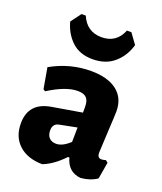

<svg xmlns="http://www.w3.org/2000/svg" viewBox="-134 -801 759 898"><g transform="rotate(20 245.0 -351.5)"><path d="M364 -713 401 -662Q385 -605 343 -568.5Q301 -532 236 -532Q171 -532 132 -569Q93 -606 78 -662L116 -713H137Q167 -643 240 -643Q314 -643 342 -713ZM250 -478Q333 -478 379 -442.5Q425 -407 425 -341Q425 -324 420 -235Q415 -146 415 -132Q415 -106 435 -106Q444 -106 457 -110L468 -101L454 -18Q421 5 373 9Q310 3 292 -63H285Q235 -10 183 10Q109 9 66.5 -30Q24 -69 24 -136Q24 -239 132 -257L280 -282V-311Q280 -342 266.5 -355.5Q253 -369 223 -369Q164 -369 79 -315L69 -322L51 -425Q145 -478 250 -478ZM280 -208 194 -191Q164 -185 164 -152Q164 -128 176.5 -115Q189 -102 211 -102Q243 -102 279 -136Z"/></g></svg>

Font: Alegreya Sans SC ExtraBold
Style: Regular
Weight: 800
Designer: Juan Pablo del Peral
Foundry: Huerta Tipografica
Version: Version 2.007